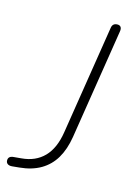

<svg xmlns="http://www.w3.org/2000/svg" viewBox="-156 -734 560 797"><g transform="rotate(15 124.0 -335.0)"><path d="M-49 -13Q-49 -22 -43.5 -27Q-38 -32 -27 -33L6 -36Q66 -41 102.5 -78.5Q139 -116 150 -187L224 -655Q227 -676 248 -676Q258 -676 262.5 -669.5Q267 -663 265 -651L190 -177Q181 -122 158.5 -84Q136 -46 98.5 -24Q61 -2 8 3L-23 6Q-35 7 -42 2Q-49 -3 -49 -13Z"/></g></svg>

Font: SN Pro Thin
Style: Italic
Weight: 200
Italic angle: -9°
Designer: Tobias Whetton
Foundry: Supernotes
Version: Version 1.003;Glyphs 3.3 (3324)